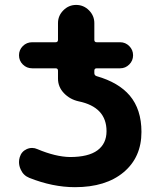

<svg xmlns="http://www.w3.org/2000/svg" viewBox="-20 -775 646 784"><path d="M111.3 -496.1Q88.9 -496.1 73.2 -511.7Q57.6 -527.3 57.6 -549.3Q57.6 -571.3 73.2 -586.9Q88.9 -602.5 111.3 -602.5H207Q216.8 -602.5 216.8 -612.3V-680.7Q216.8 -710.9 238.8 -732.9Q260.7 -754.9 291 -754.9Q321.3 -754.9 343.3 -732.9Q365.2 -710.9 365.2 -680.7V-612.3Q365.2 -602.5 375 -602.5H470.7Q492.2 -602.5 507.8 -586.9Q523.4 -571.3 523.4 -549.3Q523.4 -527.3 507.8 -511.7Q492.2 -496.1 470.7 -496.1H375Q365.2 -496.1 365.2 -486.3V-476.6Q365.2 -466.8 375 -463.9Q463.9 -438.5 509.8 -384.8Q557.6 -328.1 557.6 -236.3Q557.6 -132.8 484.9 -71.8Q412.1 -10.7 286.1 -10.7Q195.3 -10.7 99.6 -48.8Q75.2 -58.6 64.5 -83Q57.6 -97.7 57.6 -113.3Q57.6 -123 60.5 -132.8Q67.4 -156.2 88.9 -166Q99.6 -170.9 111.3 -170.9Q122.1 -170.9 132.8 -166Q207 -134.8 265.6 -133.8Q340.8 -133.8 377.9 -161.1Q415 -188.5 415 -239.3Q415 -337.9 300.8 -361.3Q265.6 -369.1 241.2 -394.5Q216.8 -419.9 216.8 -454.1V-486.3Q216.8 -496.1 207 -496.1Z"/></svg>

Font: Gen Jyuu GothicX Bold
Style: Bold
Weight: 700
Designer: Ryoko NISHIZUKA (kana &amp; ideographs); Paul D. Hunt (Latin, Greek &amp; Cyrillic); Wenlong ZHANG (bopomofo); Sandoll C
Version: Version 1.058.20140828